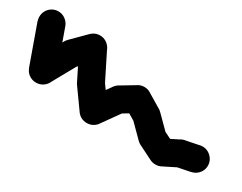

<svg xmlns="http://www.w3.org/2000/svg" viewBox="-103 -784 1508 1197"><g transform="rotate(30 650.5 -185.5)"><path d="M-37 -360Q-37 -336 -25.5 -316Q-14 -296 6 -284.5Q26 -273 50 -273Q74 -273 94 -284.5Q114 -296 126 -316Q138 -336 138 -360Q138 -384 126 -404Q114 -424 94 -436Q74 -448 50 -448Q26 -448 6 -436Q-14 -424 -25.5 -404Q-37 -384 -37 -360Z M133 -389 -33 -331 67 -51 233 -109Z M63 -80Q63 -56 74.5 -36Q86 -16 106 -4.5Q126 7 150 7Q174 7 194 -4.5Q214 -16 226 -36Q238 -56 238 -80Q238 -104 226 -124Q214 -144 194 -156Q174 -168 150 -168Q126 -168 106 -156Q86 -144 74.5 -124Q63 -104 63 -80Z M74 -123 226 -37 326 -217 174 -303Z M163 -260Q163 -236 174.5 -216Q186 -196 206 -184.5Q226 -173 250 -173Q274 -173 294 -184.5Q314 -196 326 -216Q338 -236 338 -260Q338 -284 326 -304Q314 -324 294 -336Q274 -348 250 -348Q226 -348 206 -336Q186 -324 174.5 -304Q163 -284 163 -260Z M188 -322 312 -198 412 -298 288 -422Z M263 -360Q263 -336 274.5 -316Q286 -296 306 -284.5Q326 -273 350 -273Q374 -273 394 -284.5Q414 -296 426 -316Q438 -336 438 -360Q438 -384 426 -404Q414 -424 394 -436Q374 -448 350 -448Q326 -448 306 -436Q286 -424 274.5 -404Q263 -384 263 -360Z M428 -399 272 -321 372 -121 528 -199Z M363 -160Q363 -136 374.5 -116Q386 -96 406 -84.5Q426 -73 450 -73Q474 -73 494 -84.5Q514 -96 526 -116Q538 -136 538 -160Q538 -184 526 -204Q514 -224 494 -236Q474 -248 450 -248Q426 -248 406 -236Q386 -224 374.5 -204Q363 -184 363 -160Z M521 -211 379 -109 479 31 621 -71Z M463 -20Q463 4 474.5 24Q486 44 506 55.5Q526 67 550 67Q574 67 594 55.5Q614 44 626 24Q638 4 638 -20Q638 -44 626 -64Q614 -84 594 -96Q574 -108 550 -108Q526 -108 506 -96Q486 -84 474.5 -64Q463 -44 463 -20Z M479 -71 621 31 721 -109 579 -211Z M563 -160Q563 -136 574.5 -116Q586 -96 606 -84.5Q626 -73 650 -73Q674 -73 694 -84.5Q714 -96 726 -116Q738 -136 738 -160Q738 -184 726 -204Q714 -224 694 -236Q674 -248 650 -248Q626 -248 606 -236Q586 -224 574.5 -204Q563 -184 563 -160Z M605 -235 695 -85 795 -145 705 -295Z M663 -220Q663 -196 674.5 -176Q686 -156 706 -144.5Q726 -133 750 -133Q774 -133 794 -144.5Q814 -156 826 -176Q838 -196 838 -220Q838 -244 826 -264Q814 -284 794 -296Q774 -308 750 -308Q726 -308 706 -296Q686 -284 674.5 -264Q663 -244 663 -220Z M795 -295 705 -145 805 -85 895 -235Z M763 -160Q763 -136 774.5 -116Q786 -96 806 -84.5Q826 -73 850 -73Q874 -73 894 -84.5Q914 -96 926 -116Q938 -136 938 -160Q938 -184 926 -204Q914 -224 894 -236Q874 -248 850 -248Q826 -248 806 -236Q786 -224 774.5 -204Q763 -184 763 -160Z M912 -222 788 -98 888 2 1012 -122Z M863 -60Q863 -36 874.5 -16Q886 4 906 15.5Q926 27 950 27Q974 27 994 15.5Q1014 4 1026 -16Q1038 -36 1038 -60Q1038 -84 1026 -104Q1014 -124 994 -136Q974 -148 950 -148Q926 -148 906 -136Q886 -124 874.5 -104Q863 -84 863 -60Z M989 -138 911 18 1011 68 1089 -88Z M963 -10Q963 14 974.5 34Q986 54 1006 65.5Q1026 77 1050 77Q1074 77 1094 65.5Q1114 54 1126 34Q1138 14 1138 -10Q1138 -34 1126 -54Q1114 -74 1094 -86Q1074 -98 1050 -98Q1026 -98 1006 -86Q986 -74 974.5 -54Q963 -34 963 -10Z M1011 -88 1089 68 1189 18 1111 -138Z M1063 -60Q1063 -36 1074.5 -16Q1086 4 1106 15.5Q1126 27 1150 27Q1174 27 1194 15.5Q1214 4 1226 -16Q1238 -36 1238 -60Q1238 -84 1226 -104Q1214 -124 1194 -136Q1174 -148 1150 -148Q1126 -148 1106 -136Q1086 -124 1074.5 -104Q1063 -84 1063 -60Z M1133 -146 1167 26 1267 6 1233 -166Z M1163 -80Q1163 -56 1174.5 -36Q1186 -16 1206 -4.5Q1226 7 1250 7Q1274 7 1294 -4.5Q1314 -16 1326 -36Q1338 -56 1338 -80Q1338 -104 1326 -124Q1314 -144 1294 -156Q1274 -168 1250 -168Q1226 -168 1206 -156Q1186 -144 1174.5 -124Q1163 -104 1163 -80Z"/></g></svg>

Font: Linefont
Style: Bold
Weight: 700
Monospace: yes
Version: Version 3.002;gftools[0.9.33]